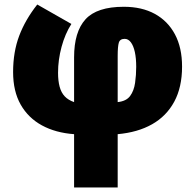

<svg xmlns="http://www.w3.org/2000/svg" viewBox="-20 -590 864 850"><path d="M296 -484Q268 -440 252.5 -382.5Q237 -325 237 -268Q237 -232 244 -206Q251 -180 266.5 -163.5Q282 -147 308 -138V-336Q308 -449 358.5 -504.5Q409 -560 528 -560Q608 -560 665.5 -528.5Q723 -497 754.5 -438Q786 -379 786 -295Q786 -204 751.5 -140Q717 -76 653.5 -40Q590 -4 501 4V240H308V4Q226 -2 165.5 -35Q105 -68 71.5 -127Q38 -186 38 -271Q38 -360 65 -431.5Q92 -503 145 -570ZM532 -418Q511 -418 506 -401Q501 -384 501 -343V-138Q539 -142 556 -165Q573 -188 578 -223Q583 -258 583 -294Q583 -332 577 -359.5Q571 -387 559.5 -402.5Q548 -418 532 -418Z"/></svg>

Font: Noto Sans Display Black
Style: Regular
Weight: 900
Designer: Monotype Design Team
Foundry: Monotype Imaging Inc.
Version: Version 2.003